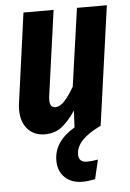

<svg xmlns="http://www.w3.org/2000/svg" viewBox="-54 -571 575 851"><g transform="rotate(-5 233.0 -145.0)"><path d="M269 118Q269 153 307 153Q327 153 355 148L335 233Q305 240 278 240Q230 240 200.5 212Q171 184 171 136Q171 52 264 -3L268 -78Q238 -33 207 -8.5Q176 16 131 16Q83 16 54.5 -16Q26 -48 26 -103Q26 -119 29 -137L83 -530H217L164 -149Q163 -143 163 -133Q163 -100 187 -100Q209 -100 230 -123.5Q251 -147 272 -184L321 -530H454L380 0Q269 52 269 118Z"/></g></svg>

Font: Fira Sans Extra Condensed SemiBold
Style: Italic
Weight: 600
Width: 3
Italic angle: -8°
Designer: Carrois Corporate & Edenspiekermann AG
Foundry: Carrois Corporate GbR & Edenspiekermann AG
Version: Version 4.203